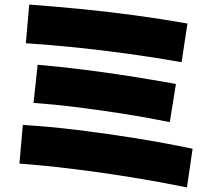

<svg xmlns="http://www.w3.org/2000/svg" viewBox="-20 -802 920 833"><path d="M791.1 11.1Q671.1 -13.3 543.9 -33.9Q416.7 -54.4 293.9 -69.4Q171.1 -84.4 64.4 -92.2L78.9 -260Q191.1 -253.3 314.4 -238.3Q437.8 -223.3 565.6 -202.8Q693.3 -182.2 815.6 -156.7ZM716.7 -272.2Q612.2 -293.3 512.2 -308.9Q412.2 -324.4 315.6 -336.7Q218.9 -348.9 125.6 -355.6L143.3 -521.1Q243.3 -512.2 341.1 -500Q438.9 -487.8 538.3 -472.2Q637.8 -456.7 743.3 -437.8ZM767.8 -532.2Q655.6 -552.2 538.9 -568.3Q422.2 -584.4 308.9 -596.1Q195.6 -607.8 92.2 -614.4L106.7 -782.2Q212.2 -774.4 326.7 -763.3Q441.1 -752.2 560.6 -736.1Q680 -720 793.3 -700Z"/></svg>

Font: Paperlogy 9 Black
Style: Regular
Weight: 900
Designer: redesigned by Lee Juim, glyphs from Gmarket Sans & Montserrat
Foundry: PT&
Version: Version 1.001